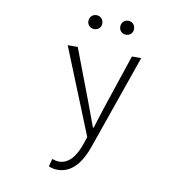

<svg xmlns="http://www.w3.org/2000/svg" viewBox="-101 -850 1203 1193"><g transform="rotate(10 500.0 -254.0)"><path d="M339.8 240.2Q308.6 240.2 283.2 228.5L295.9 179.7Q320.3 188.5 338.9 188.5Q424.8 188.5 471.7 52.7L486.3 7.8L267.6 -533.2H331.1L455.1 -207Q492.2 -105.5 510.7 -56.6H515.6Q524.4 -85 542.5 -141.6Q560.5 -198.2 563.5 -207L672.9 -533.2H731.4L523.4 61.5Q460.9 240.2 339.8 240.2ZM368.2 -703.1Q368.2 -722.7 380.9 -735.4Q393.6 -748 412.1 -748Q430.7 -748 443.4 -735.4Q456.1 -722.7 456.1 -703.1Q456.1 -684.6 443.4 -672.4Q430.7 -660.2 412.1 -660.2Q393.6 -660.2 380.9 -672.4Q368.2 -684.6 368.2 -703.1ZM612.3 -660.2Q593.8 -660.2 581.5 -672.4Q569.3 -684.6 569.3 -703.1Q569.3 -722.7 581.5 -735.4Q593.8 -748 612.3 -748Q631.8 -748 644 -735.4Q656.2 -722.7 656.2 -703.1Q656.2 -684.6 644 -672.4Q631.8 -660.2 612.3 -660.2Z"/></g></svg>

Font: Gen Shin Gothic Monospace Light
Style: Regular
Weight: 300
Designer: [Source Han Sans]
Ryoko NISHIZUKA  (kana & ideographs); Paul D. Hunt (Latin, Greek & Cyrillic); Wenlong ZHANG  (bopomofo
Version: Version 1.002.20150607